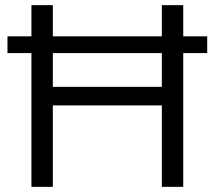

<svg xmlns="http://www.w3.org/2000/svg" viewBox="-20 -725 832 745"><path d="M102 0V-519H9V-584H102V-705H185V-584H608V-705H691V-584H784V-519H691V0H608V-316H185V0ZM185 -388H608V-519H185Z"/></svg>

Font: Mulish ExtraLight
Style: Regular
Weight: 400
Version: Version 3.603